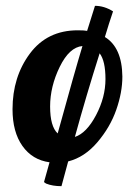

<svg xmlns="http://www.w3.org/2000/svg" viewBox="-20 -547 452 659"><path d="M23 -172Q23 -283 82.5 -363Q142 -443 247 -443Q271 -443 279 -441L306 -527Q338 -527 368 -508Q354 -467 340 -420Q399 -384 400 -284Q400 -230 379 -170Q358 -110 314 -58.5Q270 -7 214 7L191 92Q160 92 138 83L131 78L150 10Q91 2 57 -46Q23 -94 23 -172ZM178 -89Q236 -300 263 -389Q218 -385 185 -317.5Q152 -250 152 -181.5Q152 -113 178 -89ZM322 -364Q276 -219 237 -77Q277 -90 309.5 -151.5Q342 -213 342 -275.5Q342 -338 322 -364Z"/></svg>

Font: Oleo Script Swash Caps
Style: Regular
Weight: 400
Designer: Soytutype
Foundry: Soytutype
Version: Version 1.002